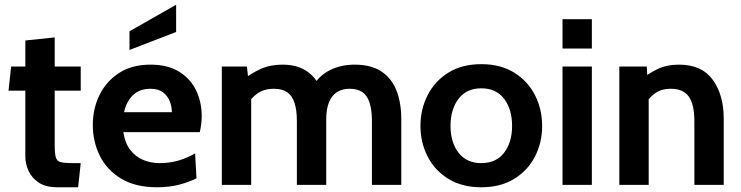

<svg xmlns="http://www.w3.org/2000/svg" viewBox="-20 -781 3130 811"><path d="M221 10Q174 10 144.5 -9.2Q115 -28.5 101 -58.5Q87 -88.5 87 -121V-398H16L27 -500H87V-610L211 -623V-500H321V-398H211V-172Q211 -134 215.5 -117.2Q220 -100.5 236 -96.2Q252 -92 287 -92H321L310 10Z M643 10Q552.5 10 492.2 -26.2Q432 -62.5 402 -122.2Q372 -182 372 -253Q372 -321.5 400.2 -379.5Q428.5 -437.5 483 -472.8Q537.5 -508 616 -508Q688 -508 736 -478.5Q784 -449 808 -399.8Q832 -350.5 832 -291Q832 -274.5 830 -257.8Q828 -241 824 -223H501Q508 -176.5 530.2 -147.8Q552.5 -119 584.8 -105.5Q617 -92 654 -92Q697.5 -92 735 -103.2Q772.5 -114.5 804 -133L810 -28Q781.5 -13 739 -1.5Q696.5 10 643 10ZM504 -307H706Q706 -329.5 697.5 -352.2Q689 -375 669.2 -390.5Q649.5 -406 616 -406Q568 -406 540.5 -378Q513 -350 504 -307ZM527 -570V-649L724 -761V-646Z M917 0V-500H1023L1031 -427L1013 -449Q1041.5 -471.5 1081.2 -489.8Q1121 -508 1174 -508Q1214 -508 1244.8 -496.2Q1275.5 -484.5 1297.5 -462.8Q1319.5 -441 1333 -411L1303 -418Q1327 -461 1373.2 -484.5Q1419.5 -508 1478 -508Q1547 -508 1590.5 -479.5Q1634 -451 1654.5 -399.2Q1675 -347.5 1675 -278V0H1551V-269Q1551 -339 1529.2 -372.5Q1507.5 -406 1457 -406Q1432 -406 1413.2 -397.2Q1394.5 -388.5 1382.2 -371.8Q1370 -355 1364 -331.2Q1358 -307.5 1358 -278V0H1234V-269Q1234 -315.5 1224.2 -346Q1214.5 -376.5 1193.2 -391.2Q1172 -406 1138 -406Q1094.5 -406 1066.8 -385.8Q1039 -365.5 1018 -331L1041 -398V0Z M2013 10Q1931.5 10 1874 -25.5Q1816.5 -61 1786.2 -120Q1756 -179 1756 -249Q1756 -319.5 1786.2 -379Q1816.5 -438.5 1874 -474.2Q1931.5 -510 2013 -510Q2094.5 -510 2152 -474.2Q2209.5 -438.5 2239.8 -379Q2270 -319.5 2270 -249Q2270 -179 2239.8 -120Q2209.5 -61 2152 -25.5Q2094.5 10 2013 10ZM2013 -92Q2075.5 -92 2109.2 -135.8Q2143 -179.5 2143 -249Q2143 -319.5 2109.2 -363.8Q2075.5 -408 2013 -408Q1951 -408 1917 -363.8Q1883 -319.5 1883 -249Q1883 -179.5 1917 -135.8Q1951 -92 2013 -92Z M2356 0V-500H2480V0ZM2356 -576V-700H2480V-576Z M2596 0V-500H2712L2717 -407L2688 -445Q2716.5 -469 2756 -488.5Q2795.5 -508 2848 -508Q2944 -508 2990.5 -444.2Q3037 -380.5 3037 -279V0H2913V-269Q2913 -339 2889.8 -372.5Q2866.5 -406 2814 -406Q2771.5 -406 2744.5 -385.2Q2717.5 -364.5 2697 -330L2720 -391V0Z"/></svg>

Font: Cabin Resolve
Style: Bold-Resolve
Weight: 700
Designer: Pablo Impallari
Foundry: Pablo Impallari. http://www.impallari.com Igino Marini. http://www.ikern.com
Version: Version 3.001